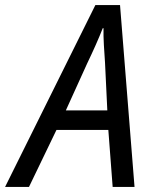

<svg xmlns="http://www.w3.org/2000/svg" viewBox="-80 -735 604 755"><path d="M-60 0H34L142 -224H346L363 0H449L392 -715H295ZM179 -301 263 -486C287 -536 308 -583 324 -624H327C326 -585 330 -532 333 -488L342 -301Z"/></svg>

Font: Noto Sans SemiCondensed
Style: Italic
Weight: 400
Width: 4
Italic angle: -12°
Designer: Monotype Design Team
Foundry: Monotype Imaging Inc.
Version: Version 2.013